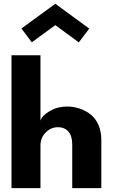

<svg xmlns="http://www.w3.org/2000/svg" viewBox="-20 -974 593 994"><path d="M144.5 -755 91 -826.5 266.5 -954.5 442 -826 388 -754.5 266.5 -844ZM326.5 -422.5Q360 -422.5 390.8 -412.5Q421.5 -402.5 447.5 -382.8Q473.5 -363 489 -328.8Q504.5 -294.5 504.5 -250.5V0H354V-226Q354 -269.5 334.2 -292.5Q314.5 -315.5 280 -315.5Q244 -315.5 216.8 -288.2Q189.5 -261 189.5 -220.5V0H39.5V-688H189.5V-349.5Q198 -376 238 -399.2Q278 -422.5 326.5 -422.5Z"/></svg>

Font: League Spartan
Style: Bold
Weight: 700
Foundry: The League of Moveable Type
Version: Version 2.002